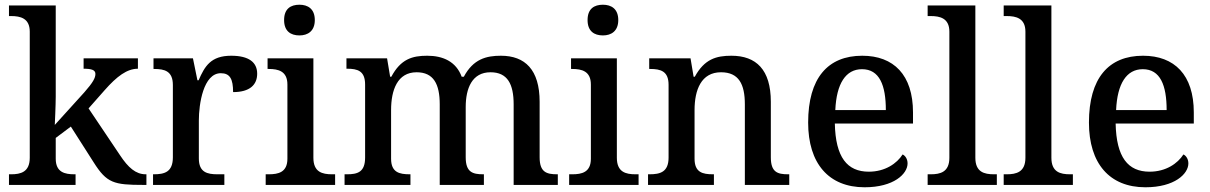

<svg xmlns="http://www.w3.org/2000/svg" viewBox="-20 -783 5123 813"><path d="M18 0H300V-45H295C255 -45 216 -53 216 -111V-199L280 -247L377 -95C432 -8 462 0 586 0H600V-45H597C555 -45 523 -73 488 -126L355 -324L423 -401C475 -460 518 -492 564 -492V-536H334V-492C367 -492 384 -487 384 -470C384 -453 374 -434 337 -392L212 -254C212 -254 216 -338 216 -374V-760H18V-715H27C66 -715 106 -706 106 -649V-115C106 -54 67 -45 27 -45H18Z M628 0H930V-45H901C858 -45 822 -53 822 -112V-273C822 -342 841 -473 915 -473C954 -473 967 -448 967 -393C1038 -393 1069 -424 1069 -471C1069 -519 1034 -547 959 -547C873 -547 847 -503 821 -443H816L797 -536H630V-491H633C677 -491 712 -482 712 -423V-117C712 -54 676 -45 631 -45H628Z M1248 -633C1283 -633 1313 -651 1313 -698C1313 -746 1283 -763 1248 -763C1211 -763 1183 -746 1183 -698C1183 -651 1211 -633 1248 -633ZM1105 0H1399V-45H1386C1345 -45 1307 -54 1307 -115V-536H1113V-491H1118C1158 -491 1197 -482 1197 -425V-111C1197 -53 1158 -45 1118 -45H1105Z M1439 0H1718V-45H1715C1671 -45 1636 -53 1636 -111V-317C1636 -402 1663 -477 1744 -477C1816 -477 1842 -427 1842 -341V0H2029V-45H2026C1981 -45 1952 -54 1952 -117V-330C1952 -409 1979 -477 2057 -477C2129 -477 2155 -427 2155 -341V0H2342V-45H2339C2294 -45 2265 -54 2265 -117V-352C2265 -488 2203 -547 2101 -547C2039 -547 1984 -533 1944 -458H1935C1911 -523 1855 -547 1789 -547C1726 -547 1677 -533 1637 -458H1632L1619 -536H1447V-492H1450C1494 -492 1526 -483 1526 -425V-116C1526 -54 1494 -45 1449 -45H1439Z M2533 -633C2568 -633 2598 -651 2598 -698C2598 -746 2568 -763 2533 -763C2496 -763 2468 -746 2468 -698C2468 -651 2496 -633 2533 -633ZM2390 0H2684V-45H2671C2630 -45 2592 -54 2592 -115V-536H2398V-491H2403C2443 -491 2482 -482 2482 -425V-111C2482 -53 2443 -45 2403 -45H2390Z M2724 0H3003V-45H2999C2955 -45 2921 -53 2921 -111V-317C2921 -402 2949 -477 3033 -477C3108 -477 3134 -427 3134 -341V0H3322V-45H3317C3272 -45 3244 -54 3244 -117V-352C3244 -488 3182 -547 3077 -547C3013 -547 2963 -533 2922 -458H2917L2904 -536H2729V-491H2733C2777 -491 2811 -482 2811 -424V-116C2811 -54 2775 -45 2730 -45H2724Z M3641 10C3765 10 3823 -47 3823 -91C3823 -110 3813 -124 3802 -129C3778 -91 3728 -56 3659 -56C3567 -56 3518 -117 3515 -260H3846V-307C3846 -466 3764 -547 3631 -547C3485 -547 3402 -452 3402 -264C3402 -91 3489 10 3641 10ZM3731 -317H3517C3522 -429 3561 -490 3630 -490C3704 -490 3731 -422 3731 -317Z M3908 0H4201V-45H4189C4148 -45 4110 -54 4110 -115V-760H3908V-715H3921C3960 -715 4000 -706 4000 -649V-115C4000 -54 3961 -45 3921 -45H3908Z M4230 0H4523V-45H4511C4470 -45 4432 -54 4432 -115V-760H4230V-715H4243C4282 -715 4322 -706 4322 -649V-115C4322 -54 4283 -45 4243 -45H4230Z M4830 10C4954 10 5012 -47 5012 -91C5012 -110 5002 -124 4991 -129C4967 -91 4917 -56 4848 -56C4756 -56 4707 -117 4704 -260H5035V-307C5035 -466 4953 -547 4820 -547C4674 -547 4591 -452 4591 -264C4591 -91 4678 10 4830 10ZM4920 -317H4706C4711 -429 4750 -490 4819 -490C4893 -490 4920 -422 4920 -317Z"/></svg>

Font: Noto Serif Medium
Style: Regular
Weight: 500
Designer: Monotype Design Team
Foundry: Monotype Imaging Inc.
Version: Version 2.013